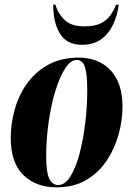

<svg xmlns="http://www.w3.org/2000/svg" viewBox="-20 -793 570 823"><path d="M222 10Q134 10 80 -43Q26 -96 26 -202Q26 -259 42 -319.5Q58 -380 93 -431Q128 -482 184 -514Q240 -546 319 -546Q370 -546 412 -524Q454 -502 479.5 -455.5Q505 -409 505 -334Q505 -279 489 -219Q473 -159 439 -107Q405 -55 351.5 -22.5Q298 10 222 10ZM230 0Q259 0 282 -37Q305 -74 321 -134.5Q337 -195 345.5 -266.5Q354 -338 354 -408Q354 -473 344.5 -504.5Q335 -536 309 -536Q283 -536 259.5 -500Q236 -464 217.5 -403.5Q199 -343 188.5 -270Q178 -197 178 -123Q178 -55 191 -27.5Q204 0 230 0ZM331 -601Q267 -601 237.5 -648Q208 -695 208 -773H218Q226 -739 255 -709.5Q284 -680 340 -680Q387 -680 413 -693.5Q439 -707 453.5 -728Q468 -749 478 -773H489Q483 -725 464 -686Q445 -647 412.5 -624Q380 -601 331 -601Z"/></svg>

Font: Noto Serif Display ExtraCondensed Black
Style: Italic
Weight: 900
Width: 2
Italic angle: -12°
Designer: Monotype Design Team
Foundry: Monotype Imaging Inc.
Version: Version 2.009